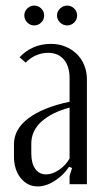

<svg xmlns="http://www.w3.org/2000/svg" viewBox="-20 -659 363 687"><path d="M30 -143Q30 -197 82 -236Q134 -275 229 -295V-379Q229 -422 208.5 -446Q188 -470 152 -470Q130 -470 109 -461Q88 -452 72 -435L50 -454Q70 -476 98.5 -489Q127 -502 163 -502Q190 -502 213.5 -492.5Q237 -483 254.5 -466Q272 -449 281.5 -425.5Q291 -402 291 -375V0H229V-30L238 -58L227 -62Q207 -32 176 -12Q145 8 115 8Q78 8 54 -22Q30 -52 30 -99ZM145 -35Q167 -35 191 -51Q215 -67 229 -92V-274Q165 -257 128.5 -224Q92 -191 92 -145V-110Q92 -75 106 -55Q120 -35 145 -35ZM67 -604Q67 -618 77.5 -628.5Q88 -639 102 -639Q117 -639 127.5 -628.5Q138 -618 138 -604Q138 -589 127.5 -578.5Q117 -568 102 -568Q88 -568 77.5 -578.5Q67 -589 67 -604ZM184 -604Q184 -618 195 -628.5Q206 -639 220 -639Q235 -639 245.5 -628.5Q256 -618 256 -604Q256 -589 245.5 -578.5Q235 -568 220 -568Q206 -568 195 -578.5Q184 -589 184 -604Z"/></svg>

Font: Moniqa Paragraph
Style: Regular
Weight: 400
Designer: Rajesh Rajput
Foundry: Rajesh Rajput
Version: Version 1.000